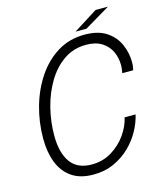

<svg xmlns="http://www.w3.org/2000/svg" viewBox="-126 -952 890 1054"><g transform="rotate(-15 319.0 -425.0)"><path d="M582 -250Q572.5 -207 547.8 -161.2Q523 -115.5 483.8 -77Q444.5 -38.5 391.8 -14.5Q339 9.5 274 9.5Q199 9.5 151 -24Q103 -57.5 80.2 -116.8Q57.5 -176 57.5 -252.5Q57.5 -345.5 82.5 -433.5Q107.5 -521.5 155 -592Q202.5 -662.5 270.2 -704Q338 -745.5 424 -745.5Q501 -745.5 548 -714Q595 -682.5 616.2 -633.5Q637.5 -584.5 637.5 -532.5Q637.5 -519.5 635.8 -507.2Q634 -495 632 -487.5H570Q571.5 -494.5 573.2 -507.5Q575 -520.5 575 -532Q575 -574 558.2 -609.8Q541.5 -645.5 506.5 -667.5Q471.5 -689.5 417.5 -689.5Q346 -689.5 290.8 -651.5Q235.5 -613.5 197.5 -550Q159.5 -486.5 140 -409.2Q120.5 -332 120.5 -253Q120.5 -155 159.2 -100.8Q198 -46.5 279.5 -46.5Q343 -46.5 393.5 -77.5Q444 -108.5 476.8 -155.5Q509.5 -202.5 519.5 -250ZM381 -774 518 -860.5H588.5L443 -774Z"/></g></svg>

Font: Epilogue Light
Style: Italic
Weight: 300
Italic angle: -12°
Designer: Tyler Finck
Foundry: Etcetera Type Co
Version: Version 2.111; ttfautohint (v1.8.3)